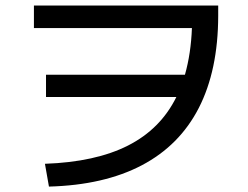

<svg xmlns="http://www.w3.org/2000/svg" viewBox="-20 -692 904 699"><path d="M622.1 -338.9H147.5V-419.9H653.3Q675.3 -497.6 678.7 -589.8H103.5V-671.9H774.4V-633.8Q773.9 -436 703.9 -299.3Q633.8 -162.6 496.3 -90.3Q358.9 -18.1 158.2 -12.7L143.6 -95.7Q327.6 -102.1 446 -162.1Q564.5 -222.2 622.1 -338.9Z"/></svg>

Font: Pretendard GOV Medium
Style: Regular
Weight: 500
Designer: Base glyphs from Inter by Rasmus Andersson; Hangeul glyphs from Noto Sans CJK(Source Han Sans) by Jang Soo-young and Kan
Foundry: Kil Hyung-jin
Version: Version 1.309